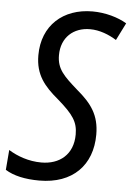

<svg xmlns="http://www.w3.org/2000/svg" viewBox="-63 -764 560 814"><g transform="rotate(5 217.0 -357.0)"><path d="M135 10C277 10 359 -75 359 -205C359 -288 324 -335 262 -387C202 -440 172 -468 172 -527C172 -603 224 -648 294 -648C335 -648 375 -632 407 -612L444 -686C408 -708 353 -724 298 -724C173 -724 85 -646 85 -519C85 -436 124 -390 184 -340C252 -281 272 -251 272 -198C272 -112 214 -67 137 -67C83 -67 34 -85 -3 -108L-10 -23C25 -1 74 10 135 10Z"/></g></svg>

Font: Noto Sans Condensed
Style: Italic
Weight: 400
Width: 3
Italic angle: -12°
Designer: Monotype Design Team
Foundry: Monotype Imaging Inc.
Version: Version 2.013